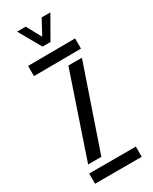

<svg xmlns="http://www.w3.org/2000/svg" viewBox="-197 -801 674 848"><g transform="rotate(-30 140.0 -377.0)"><path d="M22 -546.5V-598.5L262.5 -600V-548ZM34 -89 177 -511H246L101.5 -89ZM18 0V-52H256V0ZM120 -640.5 55.5 -754H99.5L140.5 -679L181 -754H225.5L160.5 -640.5Z"/></g></svg>

Font: Big Shoulders Stencil Display
Style: Regular
Weight: 400
Designer: Patric King
Foundry: XO Type Co
Version: Version 1.000